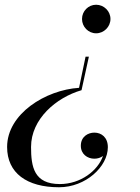

<svg xmlns="http://www.w3.org/2000/svg" viewBox="-20 -550 590 810"><path d="M446 -470C446 -503 418.5 -530 385.5 -530C352.5 -530 326 -503 326 -470C326 -437 352.5 -409.5 385.5 -409.5C418.5 -409.5 446 -437 446 -470ZM324 -169.5 355 -311H341L313.5 -179.5C172.5 -170.5 10 -70 10 70C10 180 93 240 229 240C341.5 240 435 153 435 71C435 30 408.5 9.5 378 9.5C353 9.5 321 25 321 65C321 100 348.5 119.5 378 119.5C391.5 119.5 404.5 115.5 414.5 108C393 170 320 226.5 232.5 226.5C123.5 226.5 111 154 111 70C111 -48 217 -138.5 324 -169.5Z"/></svg>

Font: Bodoni* 16pt
Style: Italic
Weight: 400
Italic angle: -13°
Version: Version 2.3